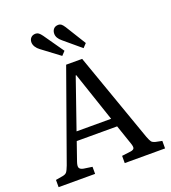

<svg xmlns="http://www.w3.org/2000/svg" viewBox="-166 -1073 1067 1195"><g transform="rotate(-20 367.5 -475.0)"><path d="M457 -759.8 347.2 -852.1Q315.9 -877.4 315.9 -905.8Q315.9 -925.3 326.9 -937.7Q337.9 -950.2 358.9 -950.2Q369.6 -950.2 377.9 -943.8Q386.2 -937.5 397 -920.9L481 -785.2ZM315.9 -759.8 198.2 -848.1Q182.6 -859.4 173.3 -874.5Q164.1 -889.6 164.1 -904.8Q164.1 -922.9 175.3 -934.8Q186.5 -946.8 207 -946.8Q217.8 -946.8 226.8 -940.2Q235.8 -933.6 247.1 -918L339.8 -785.2ZM15.1 0V-47.9L63 -56.2Q81.1 -59.6 89.1 -69.3Q97.2 -79.1 108.9 -109.9L319.8 -700.2H425.8L634.8 -108.9Q645.5 -80.6 652.6 -71.8Q659.7 -63 679.2 -58.1L720.2 -49.8V0H453.1V-47.9L511.2 -55.2Q531.7 -58.1 535.6 -68.4Q539.6 -78.6 529.8 -105L486.8 -231H219.2L176.8 -108.9Q168 -83 173.1 -71.3Q178.2 -59.6 200.2 -55.2L256.8 -46.9V0ZM238.8 -288.1H467.8L356.9 -617.2H353Z"/></g></svg>

Font: Literata Book
Style: Regular
Weight: 400
Designer: Latin by Veronika Burian and Jose Scaglione. Greek by Irene Vlachou. Cyrillic by Vera Evstafieva
Foundry: TypeTogether
Version: Version 2.003;PS 002.003;hotconv 1.0.88;makeotf.lib2.5.64775